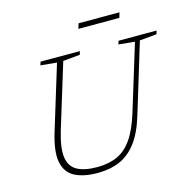

<svg xmlns="http://www.w3.org/2000/svg" viewBox="-122 -978 1113 1111"><g transform="rotate(-15 435.0 -423.0)"><path d="M185 -283Q156 -186.5 163.2 -129.8Q170.5 -73 213.8 -48.2Q257 -23.5 335 -23.5Q404.5 -23.5 456 -47Q507.5 -70.5 545.5 -125.8Q583.5 -181 612.5 -276L732.5 -668L636 -677.5L642 -698H870L864 -677.5L762 -668L635 -250.5Q606 -154.5 563 -97.5Q520 -40.5 462 -15.2Q404 10 329.5 10Q243.5 10 191.2 -18Q139 -46 126.8 -110.5Q114.5 -175 148 -284L265.5 -668L168.5 -677.5L175 -698H410.5L404.5 -677.5L303 -668ZM435.5 -824.5 445 -855.5H690L681 -824.5Z"/></g></svg>

Font: Newsreader 9pt ExtraLight
Style: Italic
Weight: 250
Italic angle: -17°
Designer: Hugues Gentile
Foundry: Production Type
Version: Version 1.003